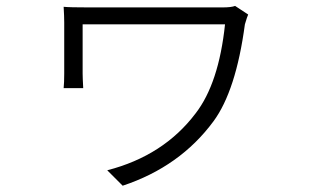

<svg xmlns="http://www.w3.org/2000/svg" viewBox="-20 -541 1017 632"><path d="M796.9 -493.2Q793.9 -487.3 786.1 -460.9Q756.8 -242.2 682.6 -141.6Q572.3 7.8 383.8 70.3L333 19.5Q518.6 -28.3 624 -168Q700.2 -266.6 720.7 -460.9H252V-298.8Q252 -286.1 253.9 -251H189.5Q191.4 -268.6 191.4 -298.8V-466.8Q191.4 -487.3 189.5 -518.6Q209 -516.6 272.5 -516.6H711.9Q741.2 -516.6 753.9 -521.5Z"/></svg>

Font: Min Sans Light
Style: Regular
Weight: 300
Designer: Jinseong-Kim, NotoSansCJK, Nunito
Foundry: Jinseong-Kim
Version: Version 1.400;Glyphs 3.1.2 (3151)